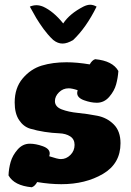

<svg xmlns="http://www.w3.org/2000/svg" viewBox="-20 -771 552 811"><path d="M16 -30Q17 -59 25 -87Q33 -115 54.5 -139.5Q76 -164 106 -164Q131 -164 160.5 -153.5Q190 -143 190 -123Q190 -119 188 -111Q224 -99 237 -99Q260 -99 277.5 -116.5Q295 -134 295 -159Q295 -183 276.5 -195Q258 -207 229.5 -208Q201 -209 168.5 -214Q136 -219 107.5 -227.5Q79 -236 60.5 -264Q42 -292 42 -338Q42 -400 76 -440Q110 -480 156.5 -494Q203 -508 261 -508Q305 -508 359 -499Q369 -517 382 -521Q456 -514 480 -471Q478 -442 470.5 -414.5Q463 -387 441.5 -362Q420 -337 389 -337Q364 -337 335 -347.5Q306 -358 306 -378Q306 -382 308 -390Q284 -398 270 -398Q246 -398 229 -381Q212 -364 212 -344Q212 -320 240.5 -309Q269 -298 309.5 -294Q350 -290 391 -282Q432 -274 460.5 -245.5Q489 -217 489 -166Q489 -80 415 -36.5Q341 7 239 7Q191 7 137 -2Q127 16 114 20Q40 13 16 -30ZM106 -743Q120 -749 134 -749Q147 -749 162 -743Q206 -723 247 -672Q274 -713 332 -743Q348 -751 361 -751Q374 -751 388 -743Q344 -654 289 -602Q264 -587 244 -587Q224 -587 205 -602Q193 -613 182 -626Q171 -639 164 -648.5Q157 -658 147 -673Q137 -688 133 -695Q129 -702 119 -720Q109 -738 106 -743Z"/></svg>

Font: Gorditas
Style: Bold
Weight: 700
Designer: Gustavo Dipre (gbrenda1987@gmail.com)
Foundry: Gustavo Dipre (gbrenda1987@gmail.com)
Version: Version 001.001